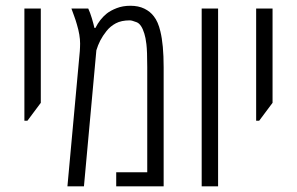

<svg xmlns="http://www.w3.org/2000/svg" viewBox="-20 -660 1052 680"><path d="M66.4 -232.4V-629.9H124.5V-295.9L77.1 -232.4Z M218.8 0 262.7 -479Q263.2 -485.4 263.4 -492.7Q263.7 -500 263.7 -505.9Q263.7 -535.6 252.4 -573.2Q248 -588.9 242.7 -603Q240.2 -609.9 237.8 -616.5Q235.4 -623 232.9 -629.9H292.5Q299.3 -615.2 305.2 -595.7Q311 -576.2 314.5 -561H317.9Q333.5 -592.3 358.4 -612.3Q372.1 -623 393.6 -631.3Q415 -639.6 441.9 -639.6Q470.2 -639.6 491.2 -629.4Q512.2 -619.1 524.9 -602.1Q540 -583 547.9 -549.3Q559.6 -502 559.6 -421.9V0H391.6V-49.8H501.5V-421.9Q501.5 -479.5 498.5 -503.7Q495.6 -527.8 491.2 -541Q481 -574.7 463.9 -581.3Q446.8 -587.9 439.9 -587.9Q409.7 -587.9 390.1 -577.4Q370.6 -566.9 357.4 -550.3Q343.8 -533.2 335.2 -516.6Q326.7 -500 321.3 -481.9L277.3 0Z M694.3 0V-629.9H752.4V0Z M887.2 -232.4V-629.9H945.3V-295.9L897.9 -232.4Z"/></svg>

Font: Open Sans Condensed Light
Style: Regular
Weight: 300
Width: 3
Designer: Monotype Design Team
Foundry: Monotype Imaging Inc.
Version: Version 3.003; ttfautohint (v1.8.4)